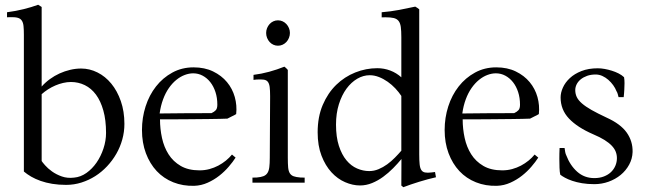

<svg xmlns="http://www.w3.org/2000/svg" viewBox="-20 -762 2692 801"><path d="M9.3 -710.9Q46.4 -715.8 78.9 -723.9Q111.3 -731.9 139.2 -742.2L153.8 -732.9V-400.9Q168.9 -418 188 -431.9Q207 -445.8 228.5 -455.6Q250 -465.3 272.9 -470.7Q295.9 -476.1 318.4 -476.1Q354 -476.1 386.7 -459.7Q419.4 -443.4 444.3 -413.1Q469.2 -382.8 484.1 -340.1Q499 -297.4 499 -245.1Q499 -211.9 490.2 -180.2Q481.4 -148.4 465.3 -120.4Q449.2 -92.3 426.8 -68.4Q404.3 -44.4 377.4 -27.3Q350.6 -10.3 319.8 -0.5Q289.1 9.3 255.9 9.3Q224.6 9.3 198 4.9Q171.4 0.5 149.4 -7.3Q127.4 -15.1 110.1 -25.1Q92.8 -35.2 79.6 -46.4V-617.7Q79.6 -639.2 78.1 -653.3Q76.7 -667.5 71 -676Q65.4 -684.6 54.2 -687.7Q43 -690.9 22.9 -690.4L9.3 -689.9ZM153.8 -90.3Q156.7 -85.4 168 -72.5Q179.2 -59.6 196.8 -46.9Q214.4 -34.2 237.8 -25.9Q261.2 -17.6 289.1 -21Q316.4 -23.4 340.6 -40.5Q364.7 -57.6 382.8 -83.7Q400.9 -109.9 411.6 -142.3Q422.4 -174.8 422.4 -207.5Q422.4 -261.2 411.1 -301Q399.9 -340.8 380.4 -367.2Q360.8 -393.6 334 -406.7Q307.1 -419.9 275.9 -419.9Q259.8 -419.9 243.2 -416Q226.6 -412.1 210.7 -405.3Q194.8 -398.4 180.4 -389.2Q166 -379.9 153.8 -369.1Z M962.9 -104.5Q951.7 -86.9 934.3 -66.7Q917 -46.4 895 -29.1Q873 -11.7 846.4 0.2Q819.8 12.2 790.5 13.2Q743.2 14.6 702.9 -1.5Q662.6 -17.6 633.8 -48.3Q605 -79.1 588.6 -122.8Q572.3 -166.5 572.3 -219.7Q572.3 -271 587.4 -318.1Q602.5 -365.2 630.9 -401.4Q659.2 -437.5 699 -459.2Q738.8 -481 787.6 -481Q834 -481 869.1 -463.9Q904.3 -446.8 927 -419.4Q949.7 -392.1 959.5 -357.2Q969.2 -322.3 965.3 -286.1Q957 -280.8 947 -276.4Q937 -272 928.7 -267.1Q916.5 -266.6 896.2 -266.1Q876 -265.6 851.3 -265.4Q826.7 -265.1 800 -264.9Q773.4 -264.6 748.3 -264.4Q723.1 -264.2 701.4 -264.2Q679.7 -264.2 665.5 -264.2H647.5Q647.5 -224.6 655.8 -186.5Q664.1 -148.4 683.1 -118.4Q702.1 -88.4 733.9 -69.8Q765.6 -51.3 812.5 -51.3Q834 -51.3 853.8 -56.6Q873.5 -62 890.6 -71Q907.7 -80.1 922.4 -92Q937 -104 947.8 -117.2ZM646 -288.6Q754.4 -290 862.3 -290Q874 -295.4 880.4 -302.5Q886.7 -309.6 886.7 -325.2Q886.7 -354 878.9 -377.9Q871.1 -401.9 857.4 -419.2Q843.8 -436.5 825.4 -446.3Q807.1 -456.1 786.1 -456.1Q768.6 -456.1 750.5 -449.2Q732.4 -442.4 715.6 -428.7Q698.7 -415 684.6 -394.8Q670.4 -374.5 660.6 -348.1Q650.4 -320.8 646 -288.6Z M1189.5 -624.5Q1189.5 -613.8 1185.5 -604Q1181.6 -594.2 1174.8 -586.9Q1168 -579.6 1158.9 -575.4Q1149.9 -571.3 1139.6 -571.3Q1129.4 -571.3 1120.4 -575.4Q1111.3 -579.6 1104.7 -586.9Q1098.1 -594.2 1094.2 -604Q1090.3 -613.8 1090.3 -624.5Q1090.3 -635.3 1094.2 -644.8Q1098.1 -654.3 1104.7 -661.6Q1111.3 -668.9 1120.4 -673.1Q1129.4 -677.2 1139.6 -677.2Q1149.9 -677.2 1158.9 -673.1Q1168 -668.9 1174.8 -661.6Q1181.6 -654.3 1185.5 -644.8Q1189.5 -635.3 1189.5 -624.5ZM1180.7 -104Q1180.7 -79.1 1182.1 -63.5Q1183.6 -47.9 1189.2 -39.1Q1194.8 -30.3 1205.1 -26.6Q1215.3 -22.9 1232.9 -21.5L1251 -21V0H1033.2V-21L1051.3 -21.5Q1068.8 -22.9 1079.3 -27.1Q1089.8 -31.2 1095.7 -40.3Q1101.6 -49.3 1103.5 -64.5Q1105.5 -79.6 1105.5 -103.5L1106.9 -360.8Q1106.9 -385.3 1105 -399.4Q1103 -413.6 1097.2 -420.9Q1091.3 -428.2 1080.1 -429.7Q1068.8 -431.2 1050.3 -430.2L1037.6 -428.7V-449.7Q1069.8 -453.6 1103 -462.6Q1136.2 -471.7 1166.5 -483.9Q1168.5 -482.4 1169.9 -481Q1171.4 -479.5 1172.9 -478.5Q1175.3 -476.1 1177.5 -473.9Q1179.7 -471.7 1180.7 -470.2Z M1572.3 -689.5V-710.9Q1609.4 -713.9 1645.5 -720.7Q1681.6 -727.5 1712.4 -734.4Q1714.8 -733.4 1720.9 -729.2Q1727.1 -725.1 1729 -723.1V-117.7Q1729 -92.3 1730.7 -76.4Q1732.4 -60.5 1737.8 -52.5Q1743.2 -44.4 1753.2 -42.5Q1763.2 -40.5 1779.8 -42.5L1794.9 -44.4L1798.8 -22.5Q1783.2 -19 1765.1 -14.2Q1747.1 -9.3 1728.8 -3.7Q1710.4 2 1693.4 7.8Q1676.3 13.7 1662.6 19Q1662.6 18.6 1659.7 16.4Q1656.7 14.2 1654.3 12.2L1654.8 -98.6Q1639.2 -79.6 1619.9 -60.1Q1600.6 -40.5 1578.6 -24.4Q1556.6 -8.3 1532.2 1.7Q1507.8 11.7 1481.9 11.7Q1451.2 11.7 1419.7 -2Q1388.2 -15.6 1362.8 -43.2Q1337.4 -70.8 1321.3 -112.5Q1305.2 -154.3 1305.2 -210Q1305.2 -274.4 1326.4 -324.2Q1347.7 -374 1382.6 -408Q1417.5 -441.9 1462.2 -459.7Q1506.8 -477.5 1554.2 -477.5Q1582 -477.5 1607.9 -467.8Q1633.8 -458 1654.3 -439.5V-606.9Q1654.3 -633.3 1652.1 -649.4Q1649.9 -665.5 1642.8 -674.6Q1635.7 -683.6 1622.6 -686.8Q1609.4 -689.9 1587.4 -689.9ZM1654.3 -361.8Q1644 -377.4 1629.4 -393.1Q1614.7 -408.7 1597.4 -420.9Q1580.1 -433.1 1560.8 -440.7Q1541.5 -448.2 1522.5 -448.2Q1495.6 -448.2 1470.5 -433.6Q1445.3 -418.9 1425.5 -392.1Q1405.8 -365.2 1393.8 -327.1Q1381.8 -289.1 1381.8 -242.2Q1381.8 -190.4 1393.8 -153.6Q1405.8 -116.7 1425.3 -93.3Q1444.8 -69.8 1469.7 -59.1Q1494.6 -48.3 1520.5 -48.3Q1540.5 -48.3 1559.3 -56.2Q1578.1 -64 1595.2 -76.4Q1612.3 -88.9 1627.2 -104Q1642.1 -119.1 1654.3 -133.3Z M2225.6 -104.5Q2214.4 -86.9 2197 -66.7Q2179.7 -46.4 2157.7 -29.1Q2135.7 -11.7 2109.1 0.2Q2082.5 12.2 2053.2 13.2Q2005.9 14.6 1965.6 -1.5Q1925.3 -17.6 1896.5 -48.3Q1867.7 -79.1 1851.3 -122.8Q1835 -166.5 1835 -219.7Q1835 -271 1850.1 -318.1Q1865.2 -365.2 1893.6 -401.4Q1921.9 -437.5 1961.7 -459.2Q2001.5 -481 2050.3 -481Q2096.7 -481 2131.8 -463.9Q2167 -446.8 2189.7 -419.4Q2212.4 -392.1 2222.2 -357.2Q2231.9 -322.3 2228 -286.1Q2219.7 -280.8 2209.7 -276.4Q2199.7 -272 2191.4 -267.1Q2179.2 -266.6 2158.9 -266.1Q2138.7 -265.6 2114 -265.4Q2089.4 -265.1 2062.7 -264.9Q2036.1 -264.6 2011 -264.4Q1985.8 -264.2 1964.1 -264.2Q1942.4 -264.2 1928.2 -264.2H1910.2Q1910.2 -224.6 1918.5 -186.5Q1926.8 -148.4 1945.8 -118.4Q1964.8 -88.4 1996.6 -69.8Q2028.3 -51.3 2075.2 -51.3Q2096.7 -51.3 2116.5 -56.6Q2136.2 -62 2153.3 -71Q2170.4 -80.1 2185.1 -92Q2199.7 -104 2210.4 -117.2ZM1908.7 -288.6Q2017.1 -290 2125 -290Q2136.7 -295.4 2143.1 -302.5Q2149.4 -309.6 2149.4 -325.2Q2149.4 -354 2141.6 -377.9Q2133.8 -401.9 2120.1 -419.2Q2106.4 -436.5 2088.1 -446.3Q2069.8 -456.1 2048.8 -456.1Q2031.2 -456.1 2013.2 -449.2Q1995.1 -442.4 1978.3 -428.7Q1961.4 -415 1947.3 -394.8Q1933.1 -374.5 1923.3 -348.1Q1913.1 -320.8 1908.7 -288.6Z M2560.5 -356.9Q2559.6 -361.8 2557.1 -369.9Q2554.7 -377.9 2551.8 -381.8Q2546.9 -394.5 2538.1 -406.7Q2529.3 -418.9 2517.8 -429Q2506.3 -439 2492.9 -445.1Q2479.5 -451.2 2464.8 -451.2Q2445.3 -451.2 2429.4 -445.6Q2413.6 -439.9 2402.6 -430.9Q2391.6 -421.9 2385.7 -410.2Q2379.9 -398.4 2379.9 -386.2Q2379.9 -370.6 2386.2 -357.2Q2392.6 -343.8 2407.7 -330.6Q2422.9 -317.4 2447.8 -303.2Q2472.7 -289.1 2510.3 -271.5Q2568.8 -245.1 2594.5 -209Q2620.1 -172.9 2619.1 -127.9Q2618.2 -99.6 2604.7 -75Q2591.3 -50.3 2569.3 -32.2Q2547.4 -14.2 2518.8 -3.9Q2490.2 6.3 2459.5 6.3Q2431.6 6.3 2408.4 2.4Q2385.3 -1.5 2367.4 -7.6Q2349.6 -13.7 2337.2 -20.5Q2324.7 -27.3 2317.4 -33.2Q2314.9 -43.5 2314.2 -62Q2313.5 -80.6 2313.5 -99.1Q2313.5 -110.4 2313.7 -121.6Q2314 -132.8 2314.5 -144.5H2335.4Q2335.9 -137.2 2337.9 -127.9Q2339.8 -118.7 2342.3 -114.3Q2358.4 -71.8 2388.2 -45.4Q2418 -19 2459.5 -19Q2481.9 -19 2499.5 -25.9Q2517.1 -32.7 2529.1 -44.2Q2541 -55.7 2547.4 -70.8Q2553.7 -85.9 2553.7 -102.1Q2553.7 -116.2 2548.8 -128.9Q2543.9 -141.6 2532.5 -153.8Q2521 -166 2502 -178Q2482.9 -189.9 2454.1 -202.1Q2388.7 -230.5 2353.8 -267.3Q2318.8 -304.2 2318.8 -355.5Q2318.8 -375.5 2328.4 -396.7Q2337.9 -418 2357.2 -436Q2376.5 -454.1 2405.8 -465.6Q2435.1 -477.1 2474.1 -477.1Q2487.3 -477.1 2502.4 -474.4Q2517.6 -471.7 2532.5 -467Q2547.4 -462.4 2560.8 -455.6Q2574.2 -448.7 2583.5 -439.9Q2585.4 -429.2 2585.4 -415Q2585.4 -400.9 2584.5 -387.7Q2584 -380.4 2583.5 -372.8Q2583 -365.2 2582 -356.9Z"/></svg>

Font: Varendra
Style: Regular
Weight: 400
Designer: Jacob Thomas
Foundry: Bangla Type Foundry
Version: Version 1.008